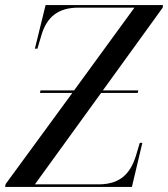

<svg xmlns="http://www.w3.org/2000/svg" viewBox="-44 -734 660 754"><path d="M-24 0H474L515 -173H505L493 -133C473 -62 437 -10 343 -10H93L353 -369H497L499 -379H360L595 -704L596 -714H135L93 -543H103L119 -597C140 -667 184 -704 264 -704H484L247 -379H115L113 -369H240L-22 -11Z"/></svg>

Font: Noto Serif Display SemiCondensed
Style: Italic
Weight: 400
Width: 4
Italic angle: -12°
Designer: Monotype Design Team
Foundry: Monotype Imaging Inc.
Version: Version 2.009